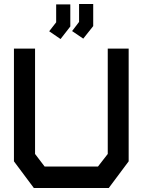

<svg xmlns="http://www.w3.org/2000/svg" viewBox="-20 -944 716 964"><path d="M526 0H150L50 -134V-700H156V-171L204 -108H472L521 -171V-700H626V-134ZM342 -788 377 -834V-924H448V-813L398 -750ZM227 -787 262 -832V-922H333V-811L284 -748Z"/></svg>

Font: Turret Road ExtraBold
Style: Regular
Weight: 800
Designer: Noponies
Foundry: Noponies
Version: Version 1.001; ttfautohint (v1.8)